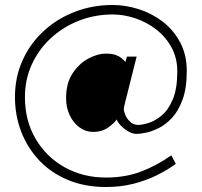

<svg xmlns="http://www.w3.org/2000/svg" viewBox="-20 -698 809 770"><path d="M405 52Q320 52 252 23.5Q184 -5 137 -55Q90 -105 65 -170Q40 -235 40 -309Q40 -388 70 -455Q100 -522 153.5 -572Q207 -622 278.5 -650Q350 -678 432 -678Q483 -678 535.5 -661.5Q588 -645 631.5 -612Q675 -579 702 -529Q729 -479 729 -413Q729 -344 712 -298Q695 -252 669 -224.5Q643 -197 615 -183.5Q587 -170 563.5 -165.5Q540 -161 529 -161Q511 -161 493.5 -171.5Q476 -182 463.5 -195.5Q451 -209 448 -219Q440 -206 415 -187.5Q390 -169 353 -169Q324 -169 299 -187Q274 -205 259.5 -236Q245 -267 245 -304Q245 -365 271.5 -404.5Q298 -444 335 -463.5Q372 -483 404 -483Q429 -483 444 -477.5Q459 -472 468 -464Q477 -456 483 -450L489 -471H528L487 -308Q485 -300 482 -288.5Q479 -277 477 -266Q475 -258 481 -241Q487 -224 501 -210.5Q515 -197 535 -197Q550 -197 576 -205Q602 -213 628.5 -235Q655 -257 673 -299.5Q691 -342 691 -412Q691 -465 668 -507.5Q645 -550 607 -579.5Q569 -609 523 -624.5Q477 -640 432 -640Q360 -640 296.5 -615Q233 -590 184.5 -545.5Q136 -501 108 -440.5Q80 -380 80 -309Q80 -214 123 -141Q166 -68 239.5 -27Q313 14 405 14Q482 14 544.5 -9.5Q607 -33 667 -75L685 -41Q650 -15 606.5 6Q563 27 513 39.5Q463 52 405 52Z"/></svg>

Font: Stick No Bills ExtraLight
Style: Regular
Weight: 200
Designer: Kosala Senevirathne, Siva Puranthara, Lasantha Premarathna, Tharique Azeez
Foundry: mooniak
Version: Version 2.000